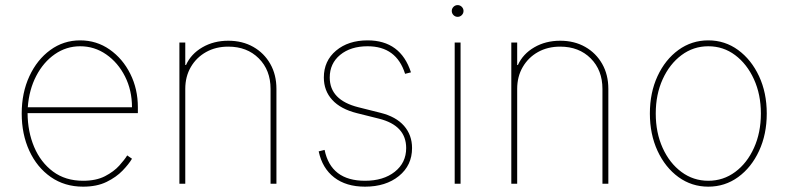

<svg xmlns="http://www.w3.org/2000/svg" viewBox="-20 -710 3047 742"><path d="M301.1 11.4Q229.8 11.4 176.3 -25.9Q122.9 -63.2 93.4 -127.1Q63.9 -191.1 63.9 -271.3Q63.9 -351.6 93.6 -415.5Q123.2 -479.4 174.4 -516.7Q225.5 -554 289.8 -554Q353.3 -554 403.8 -518.6Q454.2 -483.3 483.5 -424.7Q512.8 -366.1 512.8 -295.5V-272.7H86.6Q87 -201.3 112 -142Q137.1 -82.7 184.8 -47.1Q232.6 -11.4 301.1 -11.4Q351.6 -11.4 385.8 -29.1Q420.1 -46.9 440.9 -70Q461.6 -93 471.6 -109.4L490.1 -96.6Q478 -76 453.8 -50.8Q429.7 -25.6 392 -7.1Q354.4 11.4 301.1 11.4ZM87.4 -295.5H490.1Q490.1 -361.2 463.1 -414.6Q436.1 -468 390.6 -499.6Q345.2 -531.2 289.8 -531.2Q236.2 -531.2 191.9 -500.5Q147.7 -469.8 120 -416.5Q92.3 -363.3 87.4 -295.5Z M696 -366.5V0H673.3V-545.5H696V-458.8H698.9Q718 -501.4 761.9 -527Q805.8 -552.6 862.2 -552.6Q916.9 -552.6 958.8 -528.8Q1000.7 -505 1024.5 -463.1Q1048.3 -421.2 1048.3 -366.5V0H1025.6V-366.5Q1025.6 -438.9 980.1 -484.4Q934.7 -529.8 862.2 -529.8Q813.9 -529.8 776.5 -508.9Q739 -487.9 717.5 -451Q696 -414.1 696 -366.5Z M1568.2 -430.4 1545.5 -424.7Q1512.1 -531.2 1400.6 -531.2Q1335.2 -531.2 1294.7 -498Q1254.3 -464.8 1254.3 -410.5Q1254.3 -323.2 1365.1 -295.5L1450.3 -274.1Q1510.3 -259.2 1541.4 -223.7Q1572.4 -188.2 1572.4 -137.8Q1572.4 -71 1521.7 -29.8Q1470.9 11.4 1390.6 11.4Q1317.8 11.4 1271.7 -24.1Q1225.5 -59.7 1211.6 -125L1234.4 -130.7Q1258.9 -11.4 1390.6 -11.4Q1461.6 -11.4 1505.7 -46.2Q1549.7 -81 1549.7 -137.8Q1549.7 -225.1 1444.6 -251.4L1359.4 -272.7Q1296.5 -288.4 1264 -323.9Q1231.5 -359.4 1231.5 -410.5Q1231.5 -474.8 1278.8 -514.4Q1326 -554 1400.6 -554Q1528.1 -554 1568.2 -430.4Z M1737.2 0V-545.5H1759.9V0ZM1748.6 -644.9Q1739.3 -644.9 1732.6 -651.6Q1725.9 -658.4 1725.9 -667.6Q1725.9 -676.8 1732.6 -683.6Q1739.3 -690.3 1748.6 -690.3Q1757.8 -690.3 1764.6 -683.6Q1771.3 -676.8 1771.3 -667.6Q1771.3 -658.4 1764.6 -651.6Q1757.8 -644.9 1748.6 -644.9Z M1978.7 -366.5V0H1956V-545.5H1978.7V-458.8H1981.5Q2000.7 -501.4 2044.6 -527Q2088.4 -552.6 2144.9 -552.6Q2199.6 -552.6 2241.5 -528.8Q2283.4 -505 2307.2 -463.1Q2331 -421.2 2331 -366.5V0H2308.2V-366.5Q2308.2 -438.9 2262.8 -484.4Q2217.3 -529.8 2144.9 -529.8Q2096.6 -529.8 2059.1 -508.9Q2021.7 -487.9 2000.2 -451Q1978.7 -414.1 1978.7 -366.5Z M2717.3 11.4Q2653.1 11.4 2601.9 -25.7Q2550.8 -62.9 2521.1 -127Q2491.5 -191.1 2491.5 -271.3Q2491.5 -351.9 2521.1 -415.8Q2550.8 -479.8 2601.9 -516.9Q2653.1 -554 2717.3 -554Q2781.6 -554 2832.6 -516.7Q2883.5 -479.4 2913.4 -415.5Q2943.2 -351.6 2943.2 -271.3Q2943.2 -191.1 2913.5 -127Q2883.9 -62.9 2832.7 -25.7Q2781.6 11.4 2717.3 11.4ZM2717.3 -11.4Q2775.2 -11.4 2821.2 -45.5Q2867.2 -79.5 2893.8 -138.5Q2920.5 -197.4 2920.5 -271.3Q2920.5 -345.2 2893.6 -403.9Q2866.8 -462.7 2821 -497Q2775.2 -531.2 2717.3 -531.2Q2659.8 -531.2 2613.8 -497Q2567.8 -462.7 2541 -403.9Q2514.2 -345.2 2514.2 -271.3Q2514.2 -197.4 2540.8 -138.5Q2567.5 -79.5 2613.5 -45.5Q2659.4 -11.4 2717.3 -11.4Z"/></svg>

Font: Inter Thin BETA
Style: Regular
Weight: 100
Designer: Rasmus Andersson
Foundry: rsms
Version: Version 3.011;git-f93a4a705